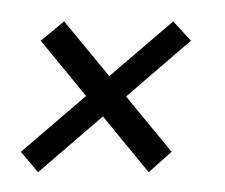

<svg xmlns="http://www.w3.org/2000/svg" viewBox="-23 -330 216 184"><path d="M119.5 -165 141.5 -184.5 38.5 -309.5 16 -291ZM13.5 -165 160 -291 143 -309.5 -3 -184.5Z"/></svg>

Font: Anybody ExtraCondensed ExtraLight
Style: Italic
Weight: 250
Width: 2
Italic angle: -10°
Version: Version 1.113;gftools[0.9.25]